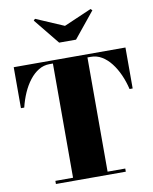

<svg xmlns="http://www.w3.org/2000/svg" viewBox="-106 -1098 936 1177"><g transform="rotate(-10 362.0 -510.0)"><path d="M145 0V-19.5H255V-730.5H233.5Q197.5 -730.5 166.2 -711.8Q135 -693 109.5 -660.2Q84 -627.5 65.2 -585Q46.5 -542.5 35 -495H14.5V-750H710V-495H690.5Q679.5 -542.5 660.5 -585Q641.5 -627.5 616 -660.2Q590.5 -693 559.2 -711.8Q528 -730.5 492 -730.5H470V-19.5H580V0ZM315 -850 185 -1010 194.5 -1019.5 368 -945 540 -1019.5 550 -1010 420 -850Z"/></g></svg>

Font: Bodoni Moda Black
Style: Regular
Weight: 900
Version: Version 2.005